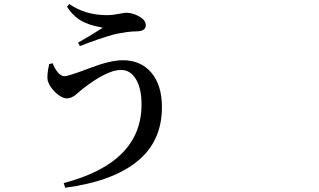

<svg xmlns="http://www.w3.org/2000/svg" viewBox="-20 -836 1540 928"><path d="M217.8 -526.4 234.4 -530.3Q245.1 -502.9 260.3 -485.4Q275.4 -467.8 292 -467.8Q311.5 -467.8 412.1 -506.3Q512.7 -544.9 573.2 -544.9Q661.1 -544.9 711.9 -484.4Q762.7 -423.8 762.7 -318.4Q762.7 -151.4 641.6 -54.7Q520.5 42 294.9 71.3L288.1 48.8Q664.1 -49.8 664.1 -331.1Q664.1 -408.2 637.2 -453.1Q610.4 -498 564.5 -498Q497.1 -498 377.9 -405.3Q373 -401.4 361.3 -391.1Q349.6 -380.9 342.8 -375.5Q335.9 -370.1 325.2 -365.2Q314.5 -360.4 304.7 -360.4Q278.3 -360.4 249.5 -387.7Q220.7 -415 211.9 -442.4Q204.1 -466.8 217.8 -526.4ZM642.6 -684.6Q619.1 -684.6 591.8 -680.7Q564.5 -676.8 544.9 -672.9Q525.4 -668.9 494.1 -658.7Q462.9 -648.4 450.7 -644.5Q438.5 -640.6 404.3 -627.9Q370.1 -615.2 366.2 -613.3L357.4 -629.9Q426.8 -668.9 476.6 -702.1Q399.4 -715.8 359.4 -744.1Q326.2 -767.6 303.7 -803.7L315.4 -816.4Q391.6 -762.7 499 -762.7Q522.5 -762.7 552.2 -768.6Q582 -774.4 587.9 -774.4Q622.1 -774.4 653.3 -756.3Q684.6 -738.3 684.6 -713.9Q684.6 -685.5 642.6 -684.6Z"/></svg>

Font: Bpmf Zihi Serif SemiBold
Style: SemiBold
Weight: 600
Foundry: But Ko
Version: Version 1.320